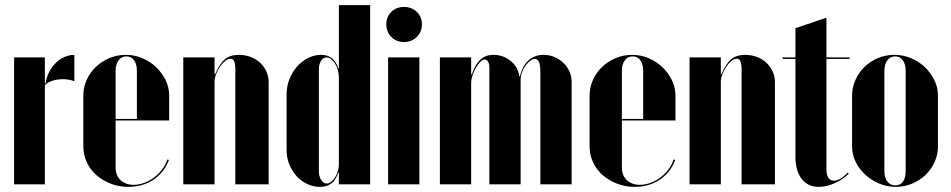

<svg xmlns="http://www.w3.org/2000/svg" viewBox="-20 -719 3709 749"><path d="M155 -495V-424V-394H158Q161 -417 171.5 -437.5Q182 -458 197 -473Q212 -488 231 -496.5Q250 -505 270 -505V-402Q255 -408 239 -409.5Q223 -411 207 -409Q191 -407 177.5 -401.5Q164 -396 155 -387V0H35V-495Z M305 -345V-148Q305 -115 318.5 -86Q332 -57 356 -36Q380 -15 412 -2.5Q444 10 480 10Q536 10 578 -17.5Q620 -45 639 -95L633 -97Q626 -76 612.5 -58Q599 -40 581 -26.5Q563 -13 542 -5.5Q521 2 501 2Q485 2 472 -3Q459 -8 450 -16.5Q441 -25 436 -37.5Q431 -50 431 -65V-443Q431 -468 442.5 -483.5Q454 -499 473 -499Q492 -499 503 -484Q514 -469 514 -443V-255H425V-249H640V-346Q640 -378 626 -406.5Q612 -435 589 -457Q566 -479 535.5 -492Q505 -505 471 -505Q437 -505 407 -492.5Q377 -480 354 -458Q331 -436 318 -407Q305 -378 305 -345Z M819 -429H817V-459V-495H695V0H817V-400Q817 -414 823 -429.5Q829 -445 838 -458.5Q847 -472 858 -481Q869 -490 879 -490Q889 -490 893.5 -480Q898 -470 898 -447V0H1028V-399Q1028 -421 1019 -440.5Q1010 -460 994.5 -474.5Q979 -489 957.5 -497Q936 -505 912 -505Q878 -505 857.5 -488Q837 -471 819 -429Z M1302 -16V0H1424V-699H1302V-482V-452H1300Q1290 -481 1273.5 -493Q1257 -505 1233 -505Q1206 -505 1181.5 -492.5Q1157 -480 1138.5 -459Q1120 -438 1109 -410Q1098 -382 1098 -350V-134Q1098 -104 1108.5 -78Q1119 -52 1136.5 -32.5Q1154 -13 1178 -1.5Q1202 10 1228 10Q1254 10 1271.5 -2.5Q1289 -15 1300 -46H1302ZM1302 -416V-78Q1302 -65 1298 -51.5Q1294 -38 1287 -27Q1280 -16 1271.5 -9.5Q1263 -3 1255 -3Q1242 -3 1233 -17Q1224 -31 1224 -51V-449Q1224 -469 1232.5 -482Q1241 -495 1254 -495Q1263 -495 1271.5 -488.5Q1280 -482 1287 -471Q1294 -460 1298 -445.5Q1302 -431 1302 -416Z M1494 -495V0H1616V-495ZM1487 -624Q1487 -595 1506.5 -575Q1526 -555 1556 -555Q1586 -555 1606 -575Q1626 -595 1626 -624Q1626 -653 1606 -672.5Q1586 -692 1556 -692Q1526 -692 1506.5 -672.5Q1487 -653 1487 -624Z M2008 -421H2006Q2001 -458 1972 -481.5Q1943 -505 1905 -505Q1887 -505 1873.5 -499Q1860 -493 1850 -482.5Q1840 -472 1833 -458Q1826 -444 1820 -428H1818V-458V-495H1696V0H1818V-394Q1818 -409 1823.5 -425.5Q1829 -442 1837 -455.5Q1845 -469 1854 -478Q1863 -487 1871 -487Q1879 -487 1884 -478.5Q1889 -470 1889 -455V0H2011V-407Q2011 -423 2016.5 -437.5Q2022 -452 2030.5 -463.5Q2039 -475 2048.5 -482Q2058 -489 2067 -489Q2078 -489 2083 -476.5Q2088 -464 2088 -437V0H2210V-399Q2210 -421 2201.5 -440Q2193 -459 2178 -473.5Q2163 -488 2143 -496.5Q2123 -505 2101 -505Q2081 -505 2065.5 -498.5Q2050 -492 2038.5 -480.5Q2027 -469 2019.5 -453.5Q2012 -438 2008 -421Z M2280 -345V-148Q2280 -115 2293.5 -86Q2307 -57 2331 -36Q2355 -15 2387 -2.5Q2419 10 2455 10Q2511 10 2553 -17.5Q2595 -45 2614 -95L2608 -97Q2601 -76 2587.5 -58Q2574 -40 2556 -26.5Q2538 -13 2517 -5.5Q2496 2 2476 2Q2460 2 2447 -3Q2434 -8 2425 -16.5Q2416 -25 2411 -37.5Q2406 -50 2406 -65V-443Q2406 -468 2417.5 -483.5Q2429 -499 2448 -499Q2467 -499 2478 -484Q2489 -469 2489 -443V-255H2400V-249H2615V-346Q2615 -378 2601 -406.5Q2587 -435 2564 -457Q2541 -479 2510.5 -492Q2480 -505 2446 -505Q2412 -505 2382 -492.5Q2352 -480 2329 -458Q2306 -436 2293 -407Q2280 -378 2280 -345Z M2794 -429H2792V-459V-495H2670V0H2792V-400Q2792 -414 2798 -429.5Q2804 -445 2813 -458.5Q2822 -472 2833 -481Q2844 -490 2854 -490Q2864 -490 2868.5 -480Q2873 -470 2873 -447V0H3003V-399Q3003 -421 2994 -440.5Q2985 -460 2969.5 -474.5Q2954 -489 2932.5 -497Q2911 -505 2887 -505Q2853 -505 2832.5 -488Q2812 -471 2794 -429Z M3174 10Q3204 10 3236.5 -4.5Q3269 -19 3291 -42L3287 -46Q3272 -30 3258.5 -22Q3245 -14 3233 -14Q3226 -14 3220.5 -17Q3215 -20 3211.5 -25.5Q3208 -31 3206 -39Q3204 -47 3204 -57V-489H3294V-495H3204V-650L3083 -609V-495H3033V-489H3083V-108Q3083 -53 3107 -21.5Q3131 10 3174 10Z M3469 -505Q3503 -505 3534 -492Q3565 -479 3588 -457Q3611 -435 3625 -406.5Q3639 -378 3639 -346V-148Q3639 -116 3626 -87Q3613 -58 3590.5 -36.5Q3568 -15 3538 -2.5Q3508 10 3475 10Q3440 10 3409.5 -3Q3379 -16 3355.5 -37.5Q3332 -59 3318 -87.5Q3304 -116 3304 -148V-346Q3304 -378 3317 -407Q3330 -436 3352.5 -458Q3375 -480 3405 -492.5Q3435 -505 3469 -505ZM3472 -499Q3453 -499 3441.5 -483.5Q3430 -468 3430 -443V-51Q3430 -26 3441.5 -11Q3453 4 3473 4Q3492 4 3502.5 -10.5Q3513 -25 3513 -51V-443Q3513 -469 3502 -484Q3491 -499 3472 -499Z"/></svg>

Font: Moniqa Black
Style: Regular
Weight: 900
Designer: Rajesh Rajput
Foundry: Rajesh Rajput
Version: Version 1.000